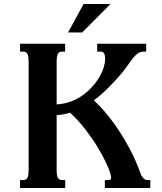

<svg xmlns="http://www.w3.org/2000/svg" viewBox="-20 -933 805 953"><path d="M527.8 -71.8Q522 -91.8 505.4 -127.4Q488.8 -163.1 462.9 -205.3Q437 -247.6 402.8 -291.7Q368.7 -335.9 328.1 -373.5Q295.9 -363.8 261.2 -361.3V-91.3Q261.2 -75.2 262.9 -64.9Q264.6 -54.7 268.1 -49.1Q271.5 -43.5 276.6 -41.3Q281.7 -39.1 289.1 -39.1H303.7V0H79.6V-39.1H94.2Q101.6 -39.1 106.7 -41.3Q111.8 -43.5 115.2 -49.1Q118.7 -54.7 120.4 -64.9Q122.1 -75.2 122.1 -91.3V-624.5Q122.1 -640.6 120.4 -650.9Q118.7 -661.1 115.2 -666.7Q111.8 -672.4 106.7 -674.6Q101.6 -676.8 94.2 -676.8H79.6V-715.8H303.2V-676.8H289.1Q281.7 -676.8 276.6 -674.6Q271.5 -672.4 268.1 -666.7Q264.6 -661.1 262.9 -650.9Q261.2 -640.6 261.2 -624.5V-415Q277.8 -415.5 294.7 -418.9Q311.5 -422.4 326.2 -427.2Q340.8 -432.1 353 -438Q365.2 -443.8 373 -448.7Q408.2 -470.7 432.6 -496.8Q457 -522.9 472.4 -549.1Q487.8 -575.2 494.9 -599.1Q502 -623 502 -641.1Q502 -657.2 496.8 -667Q491.7 -676.8 482.4 -676.8H462.4V-715.8H705.6V-676.8H693.4Q676.8 -676.8 664.8 -668.5Q652.8 -660.2 640.4 -644.8Q627.9 -629.4 612.8 -607.4Q597.7 -585.4 574.7 -558.6Q545.4 -524.9 513.4 -493.2Q481.4 -461.4 445.8 -435.1Q491.2 -392.6 529.3 -342.3Q567.4 -292 596.7 -242.7Q626 -193.4 646.5 -148.7Q667 -104 677.7 -71.8Q678.7 -68.4 681.4 -63Q684.1 -57.6 688.5 -52.2Q692.9 -46.9 698.5 -43Q704.1 -39.1 711.4 -39.1H726.1V0H500.5V-39.1H515.1Q524.4 -39.1 528.1 -41.7Q531.7 -44.4 531.7 -51.3Q531.7 -57.6 527.8 -71.8ZM395 -913.1H528.3L388.2 -772H317.9Z"/></svg>

Font: Arian AMU Serif
Style: Bold
Weight: 700
Designer: Ruben Hakobyan (Tarumian)
Foundry: Ruben Hakobyan (Tarumian)
Version: Version 1.002